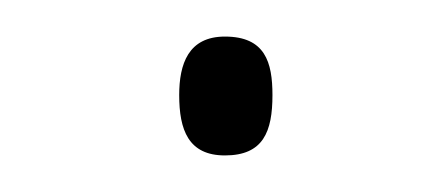

<svg xmlns="http://www.w3.org/2000/svg" viewBox="-20 -78 245 105"><path d="M78 -26C78 -7 83 7 103 7C124 7 129 -6 129 -26C129 -44 125 -58 103 -58C83 -58 78 -43 78 -26Z"/></svg>

Font: Noto Sans Ethiopic SemiCondensed Thin
Style: Regular
Weight: 100
Width: 4
Designer: Monotype Design Team
Foundry: Monotype Imaging Inc.
Version: Version 2.102